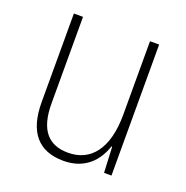

<svg xmlns="http://www.w3.org/2000/svg" viewBox="-103 -625 706 730"><g transform="rotate(20 250.0 -260.0)"><path d="M229 10C317 10 363 -45 382 -104H385L390 0H420V-530H383V-233C383 -92 324 -25 235 -25C157 -25 112 -70 112 -180V-530H75V-172C75 -51 127 10 229 10Z"/></g></svg>

Font: Noto Sans Mono ExtraCondensed ExtraLight
Style: Regular
Weight: 200
Width: 2
Designer: Monotype Design Team
Foundry: Monotype Imaging Inc.
Version: Version 2.014